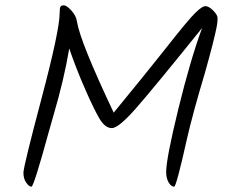

<svg xmlns="http://www.w3.org/2000/svg" viewBox="-20 -724 846 721"><path d="M269 -643Q281 -567 407 -301Q526 -446 582.5 -517.5Q639 -589 671 -628Q731 -701 751 -701Q764 -701 780.5 -684.5Q797 -668 797 -656Q797 -644 795 -631Q793 -618 788 -597Q783 -576 778.5 -557.5Q774 -539 765 -506.5Q756 -474 750 -452Q703 -295 682 -202Q642 -23 634 -23Q623 -23 613.5 -38.5Q604 -54 604 -78Q604 -128 649.5 -314Q695 -500 739 -619Q553 -388 489 -315.5Q425 -243 400 -243Q375 -243 354.5 -277Q334 -311 300 -388.5Q266 -466 240 -542Q221 -427 180 -288Q171 -258 159 -214Q147 -170 138.5 -140.5Q130 -111 121 -82Q103 -23 98 -23Q89 -23 78.5 -38Q68 -53 68 -75.5Q68 -98 136 -354.5Q204 -611 204 -675Q204 -693 207 -698.5Q210 -704 220 -704Q230 -704 248 -684.5Q266 -665 269 -643Z"/></svg>

Font: Kalam Light
Style: Regular
Weight: 300
Version: Version 2.001;PS 1.0;hotconv 1.0.79;makeotf.lib2.5.61930; tt